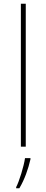

<svg xmlns="http://www.w3.org/2000/svg" viewBox="-20 -780 247 1021"><path d="M117 0V-760H91V0ZM142 67V61H113C107 104 82 185 66 215V221H83C111 174 130 119 142 67Z"/></svg>

Font: Noto Sans Arabic Thin
Style: Regular
Weight: 100
Designer: Monotype Design Team, Nadine Chahine, Nizar Qandah and Khaled Hosny
Foundry: Monotype Imaging Inc.
Version: Version 2.012